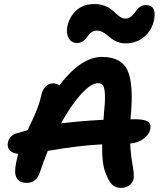

<svg xmlns="http://www.w3.org/2000/svg" viewBox="-20 -917 793 947"><path d="M359.9 -705.1Q332 -705.1 318.8 -729Q305.7 -752.9 312 -785.2Q321.3 -832.5 355.5 -864.7Q389.6 -897 446.8 -897Q472.2 -897 492.9 -889.6Q513.7 -882.3 527.1 -871.8Q540.5 -861.3 551.8 -850.6Q563 -839.8 574.5 -832.5Q585.9 -825.2 597.2 -825.2Q610.8 -825.2 621.6 -832Q632.3 -838.9 639.9 -848.6Q647.5 -858.4 655 -868.4Q662.6 -878.4 673.8 -885.3Q685.1 -892.1 699.2 -892.1Q753.4 -892.1 740.2 -819.8Q729 -766.6 690.7 -734.9Q652.3 -703.1 599.1 -703.1Q578.1 -703.1 560.8 -709.7Q543.5 -716.3 531.5 -725.3Q519.5 -734.4 508.5 -743.7Q497.6 -752.9 485.1 -759.5Q472.7 -766.1 459 -766.1Q444.8 -766.1 434.6 -759.8Q424.3 -753.4 417.2 -744.4Q410.2 -735.4 403.3 -726.6Q396.5 -717.8 385.5 -711.4Q374.5 -705.1 359.9 -705.1ZM576.2 9.8Q549.3 9.8 532.2 -7.3Q515.1 -24.4 500 -65.9Q481.9 -111.3 483.9 -205.1Q370.6 -199.7 215.8 -172.9Q195.3 -123.5 176.8 -66.9Q159.7 -15.1 111.8 -15.1Q38.6 -15.1 59.1 -111.8Q62 -127.9 69.8 -158.2Q40 -161.6 27.3 -176.5Q14.6 -191.4 19 -213.9Q26.4 -249 63 -259.8Q111.8 -273.4 116.2 -274.9Q117.7 -278.3 126.2 -296.4Q134.8 -314.5 137 -318.8Q139.2 -323.2 146.2 -338.9Q153.3 -354.5 155.8 -360.8Q158.2 -367.2 163.3 -380.1Q168.5 -393.1 171.1 -401.4Q173.8 -409.7 177 -420.4Q180.2 -431.2 182.1 -440.9Q188 -471.7 203.6 -488.8Q219.2 -505.9 241.2 -505.9Q258.8 -505.9 272.9 -496.1Q379.4 -636.2 482.9 -636.2Q578.6 -636.2 609.1 -569.8Q639.6 -503.4 625 -344.2Q625 -341.8 624.5 -336.4Q624 -331.1 624 -328.1Q627 -328.1 632.6 -328.6Q638.2 -329.1 641.1 -329.1Q691.4 -329.1 709 -317.6Q726.6 -306.2 721.2 -279.8Q715.8 -253.4 688.7 -232.9Q661.6 -212.4 622.1 -209Q624 -161.6 633.3 -107.7Q642.6 -53.7 639.2 -36.1Q634.8 -15.1 617.9 -2.7Q601.1 9.8 576.2 9.8ZM462.9 -506.8Q429.7 -506.8 380.1 -452.9Q330.6 -398.9 280.8 -308.1Q366.7 -319.8 490.2 -326.2Q492.2 -341.8 492.2 -351.1Q499 -414.1 497.6 -448.7Q496.1 -483.4 488.5 -495.1Q481 -506.8 462.9 -506.8Z"/></svg>

Font: Shantell Sans Irregular Bouncy
Style: Italic
Weight: 600
Italic angle: -11.31°
Designer: Stephen Nixon, Anya Danilova, Shantell Martin
Foundry: Arrow Type
Version: Version 1.006;[9816181b4]